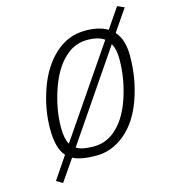

<svg xmlns="http://www.w3.org/2000/svg" viewBox="-130 -896 975 1110"><g transform="rotate(-15 358.0 -340.5)"><path d="M162 -42 72 91 109 113 197 -15C228.3 1.7 275 10 337 10C399 10 456.2 -11.7 508.5 -55C560.8 -98.3 601.3 -160.5 630 -241.5C658.7 -322.5 673 -408 673 -498C673 -563.3 657.7 -612.7 627 -646L716 -776L675 -794L593 -674C559.7 -694.7 515 -705 459 -705C391 -705 330.8 -681.2 278.5 -633.5C226.2 -585.8 186.2 -522.3 158.5 -443C130.8 -363.7 117 -285 117 -207C117 -129 132 -74 162 -42ZM559 -624 200 -98C186.7 -120.7 180 -154.3 180 -199C180 -273.7 194.2 -351.2 222.5 -431.5C250.8 -511.8 290 -571.3 340 -610C374 -636.7 413 -650 457 -650C501 -650 535 -641.3 559 -624ZM232 -66 589 -590C602.3 -565.3 609 -533.7 609 -495C609 -416.3 595.8 -338.3 569.5 -261C543.2 -183.7 505.7 -125.7 457 -87C421.7 -59 381 -45 335 -45C289 -45 254.7 -52 232 -66Z"/></g></svg>

Font: Titillium Web
Style: Light Italic
Weight: 300
Italic angle: -13°
Version: Version 1.001;PS 57.000;hotconv 1.0.70;makeotf.lib2.5.55311